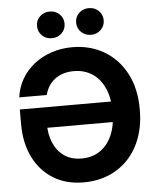

<svg xmlns="http://www.w3.org/2000/svg" viewBox="-62 -997 864 1060"><g transform="rotate(-5 370.0 -467.0)"><path d="M358.9 10.7Q261.2 10.7 189.9 -33.9Q118.7 -78.6 80.3 -157.5Q42 -236.3 42 -338.9V-420.9H602.5V-307.1H151.4L184.1 -324.7Q184.1 -270 203.6 -223.6Q223.1 -177.2 262.2 -149.4Q301.3 -121.6 358.9 -121.6Q417.5 -121.6 460.7 -150.6Q503.9 -179.7 527.6 -233.9Q551.3 -288.1 551.3 -363.8Q551.3 -439.9 527.3 -493.9Q503.4 -547.9 459.7 -576.9Q416 -606 356.9 -606Q325.2 -606 299.1 -597.7Q272.9 -589.4 252.4 -574Q231.9 -558.6 218 -536.9Q204.1 -515.1 197.3 -487.8H44.9Q52.2 -543.5 79.1 -589.4Q106 -635.3 148.2 -668.7Q190.4 -702.1 244.6 -720.2Q298.8 -738.3 360.4 -738.3Q458 -738.3 535.4 -693.1Q612.8 -647.9 657.5 -564Q702.1 -480 702.1 -363.3Q702.1 -277.8 677.5 -209Q652.8 -140.1 607.2 -91.1Q561.5 -42 498.5 -15.6Q435.5 10.7 358.9 10.7ZM470.2 -797.4Q437.5 -797.4 415.5 -818.8Q393.6 -840.3 393.6 -871.6Q393.6 -902.8 415.5 -924.1Q437.5 -945.3 470.2 -945.3Q502.4 -945.3 524.4 -924.1Q546.4 -902.8 546.4 -871.6Q546.4 -840.3 524.4 -818.8Q502.4 -797.4 470.2 -797.4ZM252.9 -797.4Q220.7 -797.4 198.7 -818.8Q176.8 -840.3 176.8 -871.6Q176.8 -902.8 198.7 -924.1Q220.7 -945.3 252.9 -945.3Q285.6 -945.3 307.6 -924.1Q329.6 -902.8 329.6 -871.6Q329.6 -840.3 307.6 -818.8Q285.6 -797.4 252.9 -797.4Z"/></g></svg>

Font: Inter 24pt
Style: Bold
Weight: 700
Designer: Rasmus Andersson
Foundry: rsms
Version: Version 4.001;git-66647c0bb